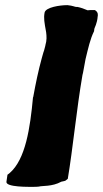

<svg xmlns="http://www.w3.org/2000/svg" viewBox="-20 -726 400 745"><path d="M5 -21C1 1 94 -1 110 -1C117 -1 123 -1 131 -2C143 -6 182 -1 218 -21C221 -22 230 -23 234 -25L243 -32C263 -151 277 -302 300 -435L302 -443L312 -497C322 -538 330 -575 345 -605L346 -614C347 -619 357 -635 359 -662C360 -667 362 -679 348 -687H332C327 -687 323 -686 320 -686C309 -691 292 -697 281 -699H276C271 -699 263 -704 242 -706H240C213 -706 157 -698 153 -677C149 -655 152 -640 159 -601C161 -585 162 -570 156 -550V-549C155 -546 153 -539 151 -530C147 -520 145 -509 142 -500C129 -453 118 -400 109 -350L108 -348C97 -229 79 -108 18 -55L9 -48Z"/></svg>

Font: Vapor
Style: BlkObl
Weight: 900
Foundry: Cannot Into Space Fonts
Version: Version 0.179